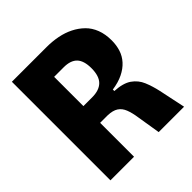

<svg xmlns="http://www.w3.org/2000/svg" viewBox="-182 -785 909 909"><g transform="rotate(-45 273.0 -330.0)"><path d="M39 0V-660H272Q310 -660 345.5 -653Q381 -646 411 -631Q441 -616 464 -593.5Q487 -571 499.5 -538.5Q512 -506 512 -464Q512 -432 503 -404Q494 -376 474 -354Q454 -332 423.5 -317Q393 -302 351 -296V-286Q407 -283 437 -262Q467 -241 481 -207.5Q495 -174 504 -133L532 0H362L343 -117Q338 -152 328.5 -176.5Q319 -201 300 -213.5Q281 -226 247 -227H197V0ZM197 -339H255Q303 -339 327 -363Q351 -387 351 -439Q351 -489 329 -512Q307 -535 261 -535H197Z"/></g></svg>

Font: Bricolage Grotesque 72pt SemiCondensed ExtraBold
Style: Regular
Weight: 800
Width: 4
Designer: Mathieu Triay
Foundry: Atelier Triay
Version: Version 1.001;gftools[0.9.33.dev8+g029e19f]